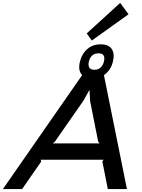

<svg xmlns="http://www.w3.org/2000/svg" viewBox="-74 -1284 966 1304"><path d="M284.2 -310.1H603L592.8 -321.8L538.1 -597.2L534.2 -670.9H532.2L491.2 -598.1L298.8 -321.8ZM631.8 -866.2Q645 -921.9 595.2 -921.9Q568.8 -921.9 552.2 -907Q535.6 -892.1 529.8 -866.2Q523.4 -840.8 532.5 -825.4Q541.5 -810.1 566.9 -810.1Q592.3 -810.1 609.1 -825.2Q626 -840.3 631.8 -866.2ZM631.8 -773.9 788.1 0H658.2L621.1 -188L629.9 -199.2H202.1L206.1 -187L76.2 0H-54.2L483.9 -773.9Q453.6 -805.7 469.2 -866.2Q481.9 -918.5 518.6 -950.7Q555.2 -982.9 609.9 -982.9Q664.6 -982.9 685.3 -950.7Q706.1 -918.5 692.9 -866.2Q679.2 -806.2 631.8 -773.9ZM742.2 -1264.2 798.8 -1187 549.8 -1008.8 515.1 -1057.1Z"/></svg>

Font: Sinkin Sans 500 Medium Italic
Style: Regular
Weight: 500
Italic angle: -112°
Designer: Keith Bates
Foundry: K-Type
Version: Sinkin Sans (version 1.0)  by Keith Bates   •   © 2014   www